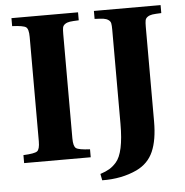

<svg xmlns="http://www.w3.org/2000/svg" viewBox="-55 -746 881 913"><g transform="rotate(-5 385.0 -289.0)"><path d="M390.1 83Q417 74.2 434.1 64Q451.2 53.7 466.8 36.1Q505.9 -7.8 505.9 -146V-595.2Q505.9 -615.7 503.9 -625.7Q502 -635.7 492.4 -642.3Q482.9 -648.9 469.2 -650.9Q455.6 -652.8 426.8 -653.8V-691.9H745.1V-653.8Q716.3 -652.8 702.6 -650.9Q689 -648.9 679.4 -642.3Q669.9 -635.7 668 -625.7Q666 -615.7 666 -595.2V-143.1Q666 -55.2 642.1 -0.5Q618.2 54.2 562 81.1Q489.3 115.2 396 113.8ZM33.2 0V-38.1Q86.4 -40.5 99.1 -49.8Q111.8 -59.1 111.8 -97.2V-595.2Q111.8 -633.3 99.1 -642.3Q86.4 -651.4 33.2 -653.8V-691.9H351.1V-653.8Q322.3 -652.8 308.6 -650.9Q294.9 -648.9 285.4 -642.3Q275.9 -635.7 273.9 -625.7Q272 -615.7 272 -595.2V-97.2Q272 -59.1 284.9 -49.8Q297.9 -40.5 351.1 -38.1V0Z"/></g></svg>

Font: Linguistics Pro
Style: Bold
Weight: 700
Designer: Stefan Peev, Context Ltd
Foundry: Stefan Peev, Context Ltd
Version: Version 001.000